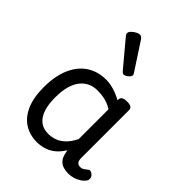

<svg xmlns="http://www.w3.org/2000/svg" viewBox="-240 -963 1103 1103"><g transform="rotate(45 312.0 -411.0)"><path d="M258 17Q201 17 157 -10.5Q113 -38 88 -94Q63 -150 63 -235Q63 -287 72.5 -331Q82 -375 101 -410Q120 -445 147 -469Q174 -493 209 -506Q244 -519 286 -519Q318 -519 352 -508.5Q386 -498 416 -481V-486Q416 -501 427 -508Q438 -515 460 -515Q482 -515 492.5 -508.5Q503 -502 503 -488V-96Q503 -83 507 -74.5Q511 -66 518 -62Q525 -58 534 -58Q544 -58 550.5 -60.5Q557 -63 563.5 -68Q570 -73 579 -80Q586 -86 595 -83.5Q604 -81 613 -73Q622 -63 623 -52Q624 -41 619 -33Q608 -17 591 -6Q574 5 554.5 11Q535 17 515 17Q492 17 475 12Q458 7 446 -3.5Q434 -14 427.5 -29Q421 -44 418 -63Q418 -64 417 -67.5Q416 -71 416 -75Q393 -38 366.5 -18Q340 2 312 9.5Q284 17 258 17ZM151 -239Q151 -184 164 -144.5Q177 -105 203.5 -84Q230 -63 270 -63Q299 -63 325.5 -73Q352 -83 375 -106Q398 -129 416 -166V-408Q385 -427 356 -433.5Q327 -440 295 -440Q269 -440 247 -432Q225 -424 207 -408Q189 -392 176.5 -368Q164 -344 157.5 -312Q151 -280 151 -239ZM336 -610Q332 -610 327.5 -613Q323 -616 317 -623L194 -770Q187 -778 184.5 -782.5Q182 -787 182 -794Q182 -803 192.5 -813.5Q203 -824 216.5 -831.5Q230 -839 240 -839Q254 -839 264 -824L371 -660Q376 -653 376.5 -650Q377 -647 377 -644Q377 -634 362 -622Q347 -610 336 -610Z"/></g></svg>

Font: Playwrite HU
Style: Regular
Weight: 400
Designer: Veronika Burian, José Scaglione
Foundry: TypeTogether
Version: Version 1.002